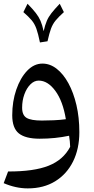

<svg xmlns="http://www.w3.org/2000/svg" viewBox="-20 -746 511 1042"><path d="M237.8 -522 196.8 -515.6Q187 -563.5 177.5 -590.1Q168 -616.7 152.1 -635.7Q136.2 -654.8 106.9 -680.2L129.4 -725.6Q158.2 -696.3 174.3 -675.5Q190.4 -654.8 200 -632.8Q209.5 -610.8 216.8 -576.7Q224.6 -610.4 233.9 -632.3Q243.2 -654.3 259.5 -675Q275.9 -695.8 304.2 -725.6L326.7 -680.2Q297.9 -654.3 282 -635Q266.1 -615.7 256.8 -590.6Q247.6 -565.4 237.8 -522ZM130.9 276.4Q65.9 276.4 0 248L23.9 184.6Q164.1 185.1 243.9 153.3Q323.7 121.6 360.8 50.8Q360.4 34.7 358.9 21Q357.4 7.3 355 -9.3Q318.4 -1.5 277.6 2.7Q236.8 6.8 195.3 6.8Q118.2 6.8 82.3 -22Q46.4 -50.8 46.4 -120.6Q46.4 -195.8 68.4 -259.5Q90.3 -323.2 127.4 -362.1Q164.6 -400.9 210.4 -400.9Q251.5 -400.9 287.6 -372.8Q323.7 -344.7 351.3 -294.2Q378.9 -243.7 394.8 -176Q410.6 -108.4 410.6 -28.8Q410.6 61.5 376.5 130.4Q342.3 199.2 279.5 237.8Q216.8 276.4 130.9 276.4ZM337.4 -99.1Q321.3 -197.3 280.3 -252.9Q239.3 -308.6 189.9 -308.6Q165.5 -308.6 145 -288.1Q124.5 -267.6 112.3 -234.1Q100.1 -200.7 100.1 -161.6Q100.1 -120.6 124.5 -106.2Q148.9 -91.8 207 -91.8Q237.3 -91.8 271.7 -93.3Q306.2 -94.7 337.4 -99.1Z"/></svg>

Font: Pinar-FD Medium
Style: Regular
Weight: 500
Designer: Amin Abedi
Version: Version 3.000